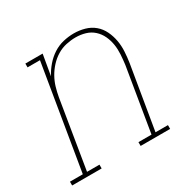

<svg xmlns="http://www.w3.org/2000/svg" viewBox="-163 -664 789 789"><g transform="rotate(-30 231.5 -269.0)"><path d="M-37 0V-18H24L106 -512H47V-530H129L112 -432Q124 -455 142 -476Q160 -497 182.5 -511.5Q205 -526 230.5 -532Q256 -538 281 -538Q307 -538 332 -531Q357 -524 376 -508Q395 -492 406 -469Q417 -446 421.5 -421Q426 -396 424.5 -369.5Q423 -343 419 -317L369 -18H428V0H288V-18H350L400 -320Q403 -343 404.5 -367Q406 -391 402.5 -413.5Q399 -436 389.5 -456.5Q380 -477 363.5 -492Q347 -507 325 -513.5Q303 -520 279 -520Q257 -520 234 -515Q211 -510 190.5 -497.5Q170 -485 153.5 -467Q137 -449 125.5 -428.5Q114 -408 107.5 -386Q101 -364 97 -341L44 -18H103V0Z"/></g></svg>

Font: Iosevka Slab Thin Oblique
Style: Regular
Weight: 100
Italic angle: -9°
Monospace: yes
Designer: Belleve Invis
Foundry: Belleve Invis
Version: Version 11.1.0; ttfautohint (v1.8.3)